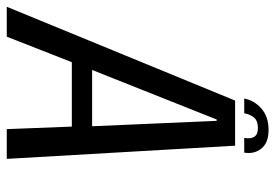

<svg xmlns="http://www.w3.org/2000/svg" viewBox="-171 -671 814 568"><g transform="rotate(90 236.0 -387.0)"><path d="M-28 0 249.5 -675.5H383L422 0H334L326.5 -192.5H136L60.5 0ZM159 -252.5H325.5L309.5 -621H305.5ZM336.5 -774.5Q374.5 -774.5 391.5 -753.2Q408.5 -732 403.5 -702.5H360Q367 -743 331 -743Q310 -743 300.2 -732Q290.5 -721 287 -702.5H243.5Q249 -732 273 -753.2Q297 -774.5 336.5 -774.5Z"/></g></svg>

Font: Anybody
Style: Italic
Weight: 400
Italic angle: -10°
Designer: Tyler Finck
Foundry: Etcetera Type Company
Version: Version 1.010; ttfautohint (v1.8.3) -l 8 -r 50 -G 200 -x 14 